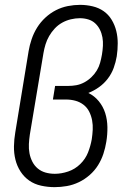

<svg xmlns="http://www.w3.org/2000/svg" viewBox="-20 -763 540 791"><path d="M205 8Q177 8 149.5 2Q122 -4 100.5 -19Q79 -34 64.5 -56.5Q50 -79 43.5 -105.5Q37 -132 37.5 -160.5Q38 -189 43 -218L98 -553Q102 -577 110.5 -602Q119 -627 133 -649.5Q147 -672 167 -690.5Q187 -709 210.5 -721Q234 -733 259.5 -738Q285 -743 310 -743Q336 -743 361.5 -737Q387 -731 407 -717Q427 -703 440 -681.5Q453 -660 459 -635.5Q465 -611 465 -584.5Q465 -558 461 -531Q457 -507 448.5 -483.5Q440 -460 424.5 -439.5Q409 -419 388 -404Q367 -389 344 -380Q369 -368 387 -346Q405 -324 413.5 -297Q422 -270 422.5 -239.5Q423 -209 418 -179Q414 -154 406 -129.5Q398 -105 384 -82.5Q370 -60 349.5 -42Q329 -24 305 -12.5Q281 -1 255.5 3.5Q230 8 205 8ZM206 -47Q233 -47 261 -56.5Q289 -66 310.5 -87Q332 -108 342.5 -134.5Q353 -161 358 -189Q361 -209 362 -228.5Q363 -248 359.5 -267Q356 -286 347.5 -303Q339 -320 324 -331.5Q309 -343 290.5 -348Q272 -353 252 -353H198L207 -409H261Q278 -409 294.5 -412Q311 -415 327 -423.5Q343 -432 356.5 -445Q370 -458 379 -473Q388 -488 392.5 -504.5Q397 -521 400 -538Q403 -556 404 -574Q405 -592 402 -609Q399 -626 391.5 -641Q384 -656 372 -667Q360 -678 343.5 -683Q327 -688 309 -688Q291 -688 272 -683.5Q253 -679 236 -669.5Q219 -660 205.5 -645.5Q192 -631 182.5 -614.5Q173 -598 167.5 -580Q162 -562 159 -544L103 -209Q100 -189 99 -169.5Q98 -150 101.5 -131.5Q105 -113 113.5 -96.5Q122 -80 136 -68.5Q150 -57 168 -52Q186 -47 206 -47Z"/></svg>

Font: Iosevka Curly Slab Light
Style: Italic
Weight: 300
Italic angle: -9°
Monospace: yes
Designer: Belleve Invis
Foundry: Belleve Invis
Version: Version 22.1.2; ttfautohint (v1.8.4)